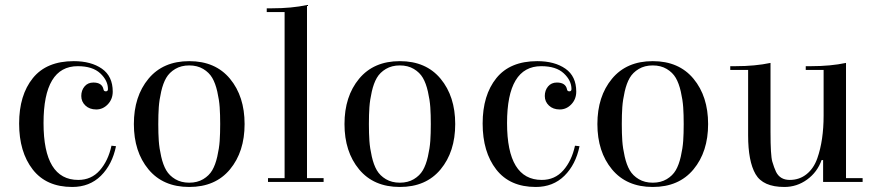

<svg xmlns="http://www.w3.org/2000/svg" viewBox="-20 -723 3486 763"><path d="M289 -460Q153 -460 153 -234Q153 -8 291 -8Q343 -8 376.5 -46Q410 -84 423 -144L441 -142Q426 -69 381 -24.5Q336 20 267 20Q164 20 110 -49.5Q56 -119 56 -232Q56 -345 110.5 -412.5Q165 -480 273 -480Q342 -480 385 -450Q428 -420 428 -359Q428 -329 408.5 -308.5Q389 -288 362.5 -288Q336 -288 319.5 -303.5Q303 -319 303 -341.5Q303 -364 316 -379.5Q329 -395 351 -395Q385 -395 391 -369Q392 -360 400.5 -360Q409 -360 409 -369Q409 -403 378.5 -431.5Q348 -460 289 -460Z M894 -50Q836 20 732 20Q628 20 570 -50Q512 -120 512 -230Q512 -340 570 -410Q628 -480 732 -480Q836 -480 894 -410Q952 -340 952 -230Q952 -120 894 -50ZM853 -163Q855 -192 855 -230Q855 -268 853 -297Q851 -326 843.5 -359Q836 -392 823.5 -413.5Q811 -435 787.5 -449Q764 -463 732 -463Q700 -463 676.5 -449Q653 -435 640.5 -413.5Q628 -392 620.5 -359Q613 -326 611 -297Q609 -268 609 -230Q609 -192 611 -163Q613 -134 620.5 -101Q628 -68 640.5 -46.5Q653 -25 676.5 -11Q700 3 732 3Q764 3 787.5 -11Q811 -25 823.5 -46.5Q836 -68 843.5 -101Q851 -134 853 -163Z M1200 -15H1266V0H1045V-15H1111V-675H1040V-690H1061Q1139 -690 1200 -703Z M1731 -50Q1673 20 1569 20Q1465 20 1407 -50Q1349 -120 1349 -230Q1349 -340 1407 -410Q1465 -480 1569 -480Q1673 -480 1731 -410Q1789 -340 1789 -230Q1789 -120 1731 -50ZM1690 -163Q1692 -192 1692 -230Q1692 -268 1690 -297Q1688 -326 1680.5 -359Q1673 -392 1660.5 -413.5Q1648 -435 1624.5 -449Q1601 -463 1569 -463Q1537 -463 1513.5 -449Q1490 -435 1477.5 -413.5Q1465 -392 1457.5 -359Q1450 -326 1448 -297Q1446 -268 1446 -230Q1446 -192 1448 -163Q1450 -134 1457.5 -101Q1465 -68 1477.5 -46.5Q1490 -25 1513.5 -11Q1537 3 1569 3Q1601 3 1624.5 -11Q1648 -25 1660.5 -46.5Q1673 -68 1680.5 -101Q1688 -134 1690 -163Z M2131 -460Q1995 -460 1995 -234Q1995 -8 2133 -8Q2185 -8 2218.5 -46Q2252 -84 2265 -144L2283 -142Q2268 -69 2223 -24.5Q2178 20 2109 20Q2006 20 1952 -49.5Q1898 -119 1898 -232Q1898 -345 1952.5 -412.5Q2007 -480 2115 -480Q2184 -480 2227 -450Q2270 -420 2270 -359Q2270 -329 2250.5 -308.5Q2231 -288 2204.5 -288Q2178 -288 2161.5 -303.5Q2145 -319 2145 -341.5Q2145 -364 2158 -379.5Q2171 -395 2193 -395Q2227 -395 2233 -369Q2234 -360 2242.5 -360Q2251 -360 2251 -369Q2251 -403 2220.5 -431.5Q2190 -460 2131 -460Z M2736 -50Q2678 20 2574 20Q2470 20 2412 -50Q2354 -120 2354 -230Q2354 -340 2412 -410Q2470 -480 2574 -480Q2678 -480 2736 -410Q2794 -340 2794 -230Q2794 -120 2736 -50ZM2695 -163Q2697 -192 2697 -230Q2697 -268 2695 -297Q2693 -326 2685.5 -359Q2678 -392 2665.5 -413.5Q2653 -435 2629.5 -449Q2606 -463 2574 -463Q2542 -463 2518.5 -449Q2495 -435 2482.5 -413.5Q2470 -392 2462.5 -359Q2455 -326 2453 -297Q2451 -268 2451 -230Q2451 -192 2453 -163Q2455 -134 2462.5 -101Q2470 -68 2482.5 -46.5Q2495 -25 2518.5 -11Q2542 3 2574 3Q2606 3 2629.5 -11Q2653 -25 2665.5 -46.5Q2678 -68 2685.5 -101Q2693 -134 2695 -163Z M3253 -445H3182V-460H3203Q3281 -460 3342 -473V-15H3408V0H3251V-87H3245Q3228 -39 3187.5 -9.5Q3147 20 3097 20Q3012 20 2982.5 -31Q2953 -82 2953 -185V-445H2882V-460H2903Q2981 -460 3042 -473V-199Q3042 -105 3049 -81Q3056 -57 3064 -40Q3080 -8 3118.5 -8Q3157 -8 3185.5 -31Q3214 -54 3228 -94Q3253 -165 3253 -264Z"/></svg>

Font: Elsie
Style: Regular
Weight: 400
Designer: Alejandro Inler
Foundry: Alejandro Inler
Version: 1.002